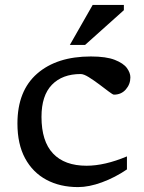

<svg xmlns="http://www.w3.org/2000/svg" viewBox="-20 -752 588 782"><path d="M350 -522Q412.5 -522 447.5 -508.2Q482.5 -494.5 496.8 -475Q511 -455.5 511 -437Q511 -409 492.5 -387.8Q474 -366.5 444 -366.5Q439.5 -366.5 422.8 -379.2Q406 -392 384 -408.5Q362 -425 341.5 -437.8Q321 -450.5 308.5 -450.5Q234 -450.5 191.5 -406.8Q149 -363 149 -276Q149 -176.5 196 -126.8Q243 -77 332.5 -77Q406.5 -77 497 -115V-62Q448.5 -29 395.5 -9.5Q342.5 10 298 10Q224.5 10 169 -19.8Q113.5 -49.5 82.2 -107.2Q51 -165 51 -249Q51 -382 131.2 -452Q211.5 -522 350 -522ZM264.5 -569 357.5 -732H484.5V-710.5L326.5 -569Z"/></svg>

Font: Newsreader 6pt
Style: Regular
Weight: 400
Designer: Hugues Gentile
Foundry: Production Type
Version: Version 1.003; ttfautohint (v1.8.3)